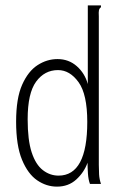

<svg xmlns="http://www.w3.org/2000/svg" viewBox="-20 -685 440 715"><path d="M192 10Q153 10 118.5 -13.5Q84 -37 62 -90Q40 -143 40 -232Q40 -319 62.5 -369.5Q85 -420 120 -442.5Q155 -465 194 -465Q236 -465 266 -438.5Q296 -412 307 -372V-665H356V-658Q350 -654 348.5 -647Q347 -640 348 -624V-71Q348 -53 349 -35.5Q350 -18 356 0H315Q309 -16 307.5 -38.5Q306 -61 306 -79Q293 -43 264 -16.5Q235 10 192 10ZM198 -31Q305 -31 305 -231Q305 -334 272.5 -379Q240 -424 196 -424Q146 -424 114.5 -381Q83 -338 83 -241Q83 -163 98 -117.5Q113 -72 139.5 -51.5Q166 -31 198 -31Z"/></svg>

Font: Inconsolata Condensed Light
Style: Regular
Weight: 300
Width: 3
Monospace: yes
Designer: Raph Levien, Cyreal, Brenton Simpson
Foundry: Raph Levien, Cyreal, Google
Version: Version 3.001; ttfautohint (v1.8.2.53-6de2)